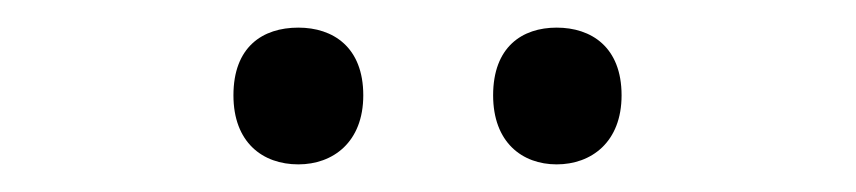

<svg xmlns="http://www.w3.org/2000/svg" viewBox="-20 -750 620 139"><path d="M149 -681C149 -647 170 -631 196 -631C221 -631 243 -647 243 -681C243 -716 221 -730 196 -730C170 -730 149 -716 149 -681ZM337 -681C337 -647 358 -631 383 -631C408 -631 430 -647 430 -681C430 -716 408 -730 383 -730C358 -730 337 -716 337 -681Z"/></svg>

Font: Noto Sans Bhaiksuki
Style: Regular
Weight: 400
Designer: Monotype Design Team
Foundry: Monotype Imaging Inc.
Version: Version 2.002